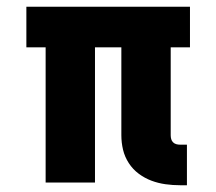

<svg xmlns="http://www.w3.org/2000/svg" viewBox="-20 -540 640 568"><path d="M513 8Q491 8 469.5 5Q448 2 428 -5.5Q408 -13 390.5 -26Q373 -39 361 -57.5Q349 -76 344 -97Q339 -118 339 -140V-400H261V0H115V-400H58V-520H542V-400H485V-140Q485 -134 486.5 -128.5Q488 -123 492 -119Q496 -115 501.5 -113.5Q507 -112 513 -112H533V8Z"/></svg>

Font: Iosevka Custom Heavy Extended
Style: Regular
Weight: 900
Width: 7
Monospace: yes
Designer: Belleve Invis
Foundry: Belleve Invis
Version: Version 11.2.4; ttfautohint (v1.8.4)